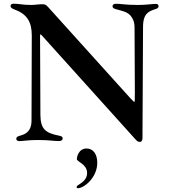

<svg xmlns="http://www.w3.org/2000/svg" viewBox="-20 -754 916 1035"><path d="M733.3 11C744 11 748.2 1.1 748.2 -11.7V-45.1L751.1 -610.1C751.4 -686.4 786.6 -693.9 819.6 -705.6C827.8 -708.1 834.9 -711.6 834.9 -720.5C834.9 -730.1 827.8 -733 819.2 -733C800.8 -733 767.8 -727.3 725.1 -727.3C652 -727.3 634.9 -733.7 605.8 -733.7C594.5 -733.7 586.6 -729.8 586.6 -720.2C586.6 -711.6 593 -708.1 605.1 -704.5C638.5 -695 664.4 -691.1 683.6 -669.7C696.7 -654.8 705.3 -634.6 705.3 -605.8L707 -253.9L706.3 -211.3C706 -203.5 704.2 -202.8 698.5 -208.5L686.4 -220.9V-220.5L249.3 -704.9C232.6 -723 229 -731.2 207.4 -731.2C186.4 -731.2 169.7 -727.3 148.1 -727.3C100.9 -727.3 83.5 -734 52.2 -734C41.9 -734 36.9 -728 36.9 -721.6C36.9 -713.4 43.3 -708.5 56.8 -703.5C125 -678.6 151.3 -637.1 151.3 -562.9L149.9 -104C149.5 -40.8 112.2 -29.1 84.9 -21.7C73.9 -18.5 67.8 -14.6 67.8 -6C67.8 3.9 76.3 6.7 85.9 6.7C103 6.7 130.3 0.7 183.6 0.7C248.9 0.7 264.9 6.4 297.9 6.4C308.9 6.4 317.8 2.1 317.8 -8.2C317.8 -17 311.1 -20.2 298.3 -22.7C227.3 -36.9 198.5 -56.1 197.8 -133.9L196 -550.1V-561.8C196.4 -570 197.8 -570.7 203.8 -565L710.2 -2.8C717.3 5 723.4 11 733.3 11ZM393.1 253.9C393.1 257.8 394.2 260.7 399.5 260.7C431.5 260.7 504.3 205.3 504.3 123.2C504.3 77.8 483.3 46.5 446.7 46.5C402 46.5 394.2 95.2 394.2 103.3C394.2 118.6 449.6 130.3 449.6 178.6C449.6 216.6 417.6 232.6 398.4 245.7C395.2 248.2 393.1 251.1 393.1 253.9Z"/></svg>

Font: Margiela Serif Medium
Style: Regular
Weight: 500
Designer: Andreas Faust, Stefan Endress
Version: Version 1.002;FEAKit 1.0